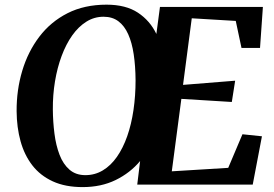

<svg xmlns="http://www.w3.org/2000/svg" viewBox="-20 -772 1148 803"><path d="M325.5 10.5Q253 10.5 200.8 -13.5Q148.5 -37.5 115.2 -80.5Q82 -123.5 66 -181.2Q50 -239 49.5 -307Q49 -395.5 73 -475.8Q97 -556 144.5 -618.5Q192 -681 262.5 -716.8Q333 -752.5 425.5 -752.5Q506 -752.5 556.8 -719Q607.5 -685.5 634 -630L649 -743H1079.5L1067.5 -571.5H990L966 -684.5L782 -695.5L745.5 -417L963.5 -434.5L949.5 -345.5L738.5 -358.5L698.5 -55.5L934.5 -70L994 -210.5L1075.5 -202L1037 0H554L566 -98.5Q524 -48.5 463.5 -19Q403 10.5 325.5 10.5ZM337 -39.5Q377 -39.5 410.2 -59.5Q443.5 -79.5 469 -116Q494.5 -152.5 512 -202.2Q529.5 -252 538.2 -311.5Q547 -371 547 -436.5Q546.5 -496 539.2 -544.8Q532 -593.5 516.2 -628.8Q500.5 -664 475.2 -683Q450 -702 413 -702Q374 -702 341 -681.2Q308 -660.5 282 -623.8Q256 -587 237.8 -538Q219.5 -489 210 -431.8Q200.5 -374.5 201 -313.5Q201.5 -261.5 207.8 -212.8Q214 -164 229 -124.8Q244 -85.5 270.5 -62.5Q297 -39.5 337 -39.5Z"/></svg>

Font: Merriweather 48pt
Style: Bold Italic
Weight: 700
Italic angle: -7.8°
Version: Version 2.101